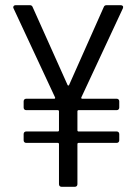

<svg xmlns="http://www.w3.org/2000/svg" viewBox="-20 -720 538 739"><path d="M445 -700H390C385 -700 381 -698 379 -692L246 -393C245 -390 241 -390 240 -393L106 -692C104 -698 100 -700 95 -700H40C35 -700 31 -697 31 -692C31 -691 31 -690 32 -688L192 -345C193 -343 192 -340 189 -340H81C75 -340 71 -336 71 -330V-306C71 -300 75 -296 81 -296H203C205 -296 207 -294 207 -292V-218C207 -216 205 -214 203 -214H81C75 -214 71 -210 71 -204V-180C71 -174 75 -170 81 -170H203C205 -170 207 -168 207 -166V-11C207 -5 211 -1 217 -1H268C274 -1 278 -5 278 -11V-166C278 -168 280 -170 282 -170H429C435 -170 439 -174 439 -180V-204C439 -210 435 -214 429 -214H282C280 -214 278 -216 278 -218V-292C278 -294 280 -296 282 -296H429C435 -296 439 -300 439 -306V-330C439 -336 435 -340 429 -340H296C293 -340 292 -343 293 -345L453 -688C456 -695 452 -700 445 -700Z"/></svg>

Font: Barlow Semi Condensed
Style: Regular
Weight: 400
Width: 4
Designer: Jeremy Tribby
Foundry: Tribby Type
Version: Version 1.422;hotconv 1.0.109;makeotfexe 2.5.65596